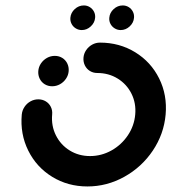

<svg xmlns="http://www.w3.org/2000/svg" viewBox="-20 -678 640 702"><path d="M120 -418.1Q121.1 -433.3 129.8 -446.2Q138.6 -459 151.9 -466.4Q165.2 -473.7 180.4 -473.7Q195.6 -473.7 207.6 -466.3Q219.6 -458.9 225.9 -446.1Q232.2 -433.3 231.1 -418.1Q230 -403 221.3 -390.2Q212.6 -377.4 199.3 -370Q185.9 -362.6 170.7 -362.6Q155.6 -362.6 143.5 -370Q131.5 -377.4 125.2 -390.2Q118.9 -403 120 -418.1ZM285.2 -466.7Q286.3 -481.9 295 -494.7Q303.7 -507.5 317.1 -514.9Q330.4 -522.2 345.6 -522.2Q416.9 -522.2 474.4 -486.9Q531.9 -451.6 561.9 -391.1Q591.9 -330.6 585.6 -259.2Q579.3 -187.8 538.7 -127.3Q498.1 -66.9 434.5 -31.6Q371 3.7 299.6 3.7Q228.1 3.7 170.7 -31.6Q113.3 -66.9 83.3 -127.4Q53.3 -187.9 59.6 -259.3Q61.1 -274.4 69.6 -287.2Q78.1 -300 91.5 -307.4Q104.8 -314.8 120 -314.8Q135.2 -314.8 147.4 -307.4Q159.6 -300 165.9 -287.2Q172.2 -274.4 170.7 -259.3Q167 -217.8 184.5 -183Q201.9 -148.2 234.9 -127.8Q267.9 -107.4 309.3 -107.4Q350.7 -107.4 387.4 -127.8Q424 -148.3 447.4 -183.1Q470.8 -217.9 474.4 -259.3Q478.1 -300.7 460.7 -335.5Q443.3 -370.3 410.3 -390.7Q377.3 -411.1 335.9 -411.1Q320.7 -411.1 308.7 -418.5Q296.7 -425.9 290.4 -438.7Q284.1 -451.5 285.2 -466.7ZM379.6 -613Q381.1 -631.5 395.6 -644.8Q410 -658.1 428.7 -658.1Q440.7 -658.1 450.6 -652Q460.4 -645.9 465.7 -635.6Q471.1 -625.2 470 -613Q468.5 -594.8 454.2 -581.5Q439.8 -568.1 421.2 -568.1Q409.3 -568.1 399.3 -574.3Q389.3 -580.4 383.9 -590.7Q378.5 -601.1 379.6 -613ZM237.3 -613Q238.9 -631.5 253.3 -644.8Q267.8 -658.1 286.5 -658.1Q298.5 -658.1 308.3 -652Q318.1 -645.9 323.5 -635.6Q328.9 -625.2 327.8 -613Q326.3 -594.8 311.9 -581.5Q297.6 -568.1 279 -568.1Q267 -568.1 257 -574.3Q247 -580.4 241.7 -590.7Q236.3 -601.1 237.3 -613Z"/></svg>

Font: 26F Galaxy Sans Oblique
Style: Regular
Weight: 400
Italic angle: -5°
Designer: C₂₉H₂₅N₃O₅
Version: Version 1.200;FEAKit 1.0